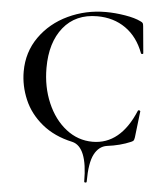

<svg xmlns="http://www.w3.org/2000/svg" viewBox="-56 -685 782 926"><g transform="rotate(5 334.5 -222.0)"><path d="M312 2Q224 -17 164.5 -66Q105 -115 77 -181Q49 -247 49 -316Q49 -410 100.5 -483Q152 -556 237 -596Q322 -636 419 -636Q464 -636 512.5 -628Q561 -620 589 -606Q598 -602 600.5 -598Q603 -594 604 -583L616 -453Q616 -450 611 -449.5Q606 -449 605 -452Q576 -530 517.5 -571Q459 -612 380 -612Q275 -612 216 -539Q157 -466 157 -343Q157 -251 190 -174Q223 -97 280.5 -52Q338 -7 409 -7Q544 -7 614 -175Q616 -178 619 -178Q621 -178 623.5 -176.5Q626 -175 626 -174L611 -46Q609 -34 606.5 -30.5Q604 -27 595 -23Q544 -1 480 7Q441 13 419.5 54.5Q398 96 398 187Q398 192 392 192Q386 192 386 187Q386 20 312 2Z"/></g></svg>

Font: Cormorant SC SemiBold
Style: Regular
Weight: 600
Designer: Christian Thalmann (Catharsis Fonts)
Foundry: Catharsis Fonts
Version: Version 4.000